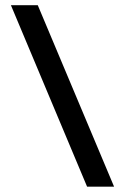

<svg xmlns="http://www.w3.org/2000/svg" viewBox="-20 -702 470 722"><path d="M409 0H307.5L21 -682.5H122Z"/></svg>

Font: Newsreader ExtraBold
Style: Regular
Weight: 800
Designer: Hugues Gentile
Foundry: Production Type
Version: Version 1.003